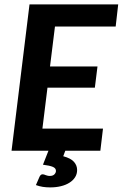

<svg xmlns="http://www.w3.org/2000/svg" viewBox="-20 -668 544 851"><path d="M169.4 104.5Q172.9 104.5 175.8 105.7Q178.7 106.9 182.4 108.2Q186 109.4 190.4 110.6Q194.8 111.8 200.7 111.8Q214.4 111.8 221.2 104.7Q228 97.7 228 89.4Q228 77.6 214.6 71.8Q201.2 65.9 170.4 62L194.8 0H31.2L110.8 -648.4H503.9L492.7 -550.3H223.6L201.7 -373.5H412.1L400.4 -279.3H190.4L168 -98.1H436.5L424.8 0H269.5L260.3 24.4Q294.4 33.7 308.1 49.6Q321.8 65.4 321.8 85.4Q321.8 103.5 312.7 117.7Q303.7 131.8 287.8 141.8Q272 151.9 250.2 157.2Q228.5 162.6 202.6 162.6Q184.6 162.6 169.4 160.2Q154.3 157.7 139.2 152.3L155.3 115.2Q157.7 110.4 160.9 107.4Q164.1 104.5 169.4 104.5Z"/></svg>

Font: Carlito
Style: Bold Italic
Weight: 700
Italic angle: -7°
Designer: Lukasz Dziedzic
Foundry: tyPoland Lukasz Dziedzic
Version: Version 1.104